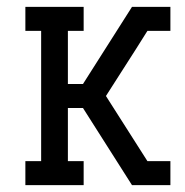

<svg xmlns="http://www.w3.org/2000/svg" viewBox="-20 -540 540 560"><path d="M54 0V-70H100V-450H54V-520H224V-450H178V-295H222L365 -520H477V-450H410L376 -396L289 -260L410 -70H477V0H365L222 -225H178V-70H224V0Z"/></svg>

Font: Iosevka Gothic
Style: Regular
Weight: 400
Monospace: yes
Designer: Belleve Invis
Foundry: Belleve Invis
Version: Version 15.5.1; ttfautohint (v1.8.4)